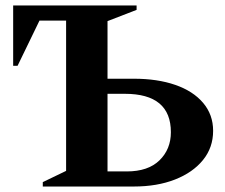

<svg xmlns="http://www.w3.org/2000/svg" viewBox="-20 -680 822 700"><path d="M468 0H136V-16L221 -57V-605H124L44 -440H28V-660H478V-644L372 -603V-393H468Q554 -393 619 -370.5Q684 -348 720.5 -305Q757 -262 757 -203Q757 -142 720 -96.5Q683 -51 618 -25.5Q553 0 468 0ZM435 -338H372V-55H442Q520 -55 561.5 -95.5Q603 -136 603 -198Q603 -338 435 -338Z"/></svg>

Font: Spectral
Style: Bold
Weight: 700
Designer: Jean-Baptiste Levee
Foundry: Production Type
Version: Version 2.001